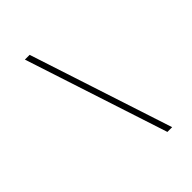

<svg xmlns="http://www.w3.org/2000/svg" viewBox="-218 -820 944 944"><g transform="rotate(-45 254.0 -348.5)"><path d="M133 -722H166L410 25H377Z"/></g></svg>

Font: Bai Jamjuree ExtraLight
Style: Italic
Weight: 275
Italic angle: -10°
Version: Version 1.000; ttfautohint (v1.6)